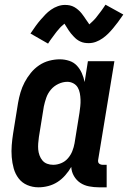

<svg xmlns="http://www.w3.org/2000/svg" viewBox="-20 -791 546 819"><path d="M144 8Q119 8 96.5 -1.5Q74 -11 59.5 -30Q45 -49 38.5 -72.5Q32 -96 30 -121Q28 -146 30 -171.5Q32 -197 36 -222L57 -352Q61 -375 67.5 -397Q74 -419 85 -440Q96 -461 111.5 -480Q127 -499 147 -512.5Q167 -526 190 -532Q213 -538 235 -538Q256 -538 275.5 -531.5Q295 -525 308 -511Q321 -497 329 -479Q337 -461 341 -441L355 -530H468L399 -111Q398 -107 398.5 -102Q399 -97 402 -94Q405 -91 409.5 -89.5Q414 -88 418 -88H435V8H402Q381 8 360 4Q339 0 322.5 -11Q306 -22 295.5 -40Q285 -58 284 -79Q273 -60 258 -43Q243 -26 225 -14.5Q207 -3 186 2.5Q165 8 144 8ZM207 -88Q224 -88 241 -95Q258 -102 270 -116Q282 -130 288.5 -146.5Q295 -163 298 -180L319 -310Q321 -324 322.5 -338Q324 -352 323.5 -366Q323 -380 320.5 -393.5Q318 -407 311.5 -418Q305 -429 293 -435.5Q281 -442 267 -442Q248 -442 229 -433Q210 -424 197 -408.5Q184 -393 177.5 -374.5Q171 -356 167 -337L146 -207Q144 -193 143 -179.5Q142 -166 143 -153.5Q144 -141 148.5 -128.5Q153 -116 161 -106.5Q169 -97 181 -92.5Q193 -88 207 -88ZM185 -605 110 -648Q122 -666 132.5 -680.5Q143 -695 153.5 -707Q164 -719 174 -729.5Q184 -740 197.5 -749.5Q211 -759 226.5 -764.5Q242 -770 257 -770Q263 -770 268 -769.5Q273 -769 278 -768Q283 -767 288 -765Q293 -763 297.5 -760.5Q302 -758 306 -755Q310 -752 313.5 -749Q317 -746 321 -742Q325 -738 328 -734Q331 -730 334 -726Q337 -722 339.5 -718.5Q342 -715 344.5 -711Q347 -707 350 -703Q353 -699 356 -694.5Q359 -690 361 -687Q364 -690 368.5 -694Q373 -698 375.5 -700.5Q378 -703 381 -706Q384 -709 387 -712.5Q390 -716 393 -720Q396 -724 399.5 -728.5Q403 -733 406.5 -737.5Q410 -742 414 -747.5Q418 -753 422 -759Q426 -765 430 -771L506 -729Q494 -711 483 -696.5Q472 -682 462 -670Q452 -658 441.5 -647.5Q431 -637 417.5 -627.5Q404 -618 389 -612.5Q374 -607 358 -607Q349 -607 340 -608.5Q331 -610 322.5 -614Q314 -618 307.5 -623Q301 -628 294.5 -635Q288 -642 282.5 -648.5Q277 -655 273 -661.5Q269 -668 263.5 -676.5Q258 -685 255 -690Q252 -687 247 -683Q242 -679 239.5 -676.5Q237 -674 234.5 -671Q232 -668 229 -664.5Q226 -661 222.5 -657Q219 -653 216 -648.5Q213 -644 209 -639Q205 -634 201.5 -629Q198 -624 193.5 -618Q189 -612 185 -605Z"/></svg>

Font: Iosevka Slab
Style: Bold Italic
Weight: 700
Italic angle: -9°
Monospace: yes
Designer: Belleve Invis
Foundry: Belleve Invis
Version: Version 11.1.0; ttfautohint (v1.8.3)